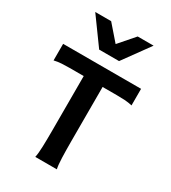

<svg xmlns="http://www.w3.org/2000/svg" viewBox="-233 -1108 1090 1224"><g transform="rotate(30 311.5 -495.5)"><path d="M595.7 -712.9V-590.8Q569.3 -597.2 541 -598.9Q512.7 -600.6 482.9 -600.6H377.4V-201.7Q377.4 -133.3 379.2 -80.6Q380.9 -27.8 387.2 0H228.5Q234.9 -27.8 236.6 -80.6Q238.3 -133.3 238.3 -201.7V-600.6H134.8Q105.5 -600.6 76.9 -598.9Q48.3 -597.2 22 -590.8V-712.9ZM527.3 -991.2 385.7 -795.9H239.3L97.7 -991.2H214.8L312.5 -878.9L410.2 -991.2Z"/></g></svg>

Font: Andika New Basic
Style: Bold
Weight: 700
Designer: Victor Gaultney, Annie Olsen, Pablo Ugerman
Foundry: SIL International
Version: Version 5.500; ttfautohint (v1.8.3)